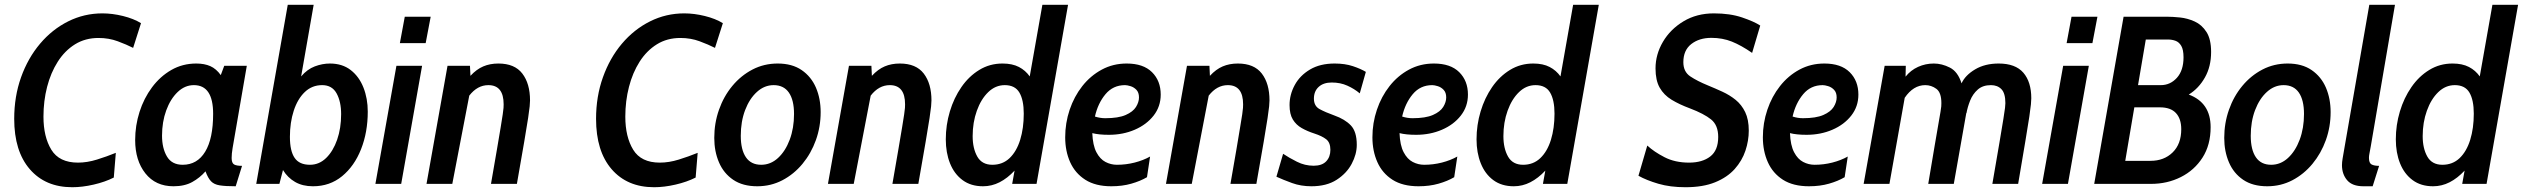

<svg xmlns="http://www.w3.org/2000/svg" viewBox="-20 -770 10564 804"><path d="M282.5 14Q170 14 104.8 -61.5Q39.5 -137 39.5 -272.5Q39.5 -366 68.2 -446.5Q97 -527 147.8 -587Q198.5 -647 265.5 -680.5Q332.5 -714 409 -714Q450.5 -714 495 -703Q539.5 -692 570.5 -673L537.5 -569.5Q510 -583.5 473 -597.2Q436 -611 392.5 -611Q337 -611 294.2 -584.5Q251.5 -558 222 -511.8Q192.5 -465.5 177.2 -406.2Q162 -347 162 -281.5Q162 -197 195 -143Q228 -89 306.5 -89Q345 -89 386 -101.8Q427 -114.5 465 -130L456.5 -26.5Q420 -8 372.2 3Q324.5 14 282.5 14Z M706.5 10Q631.5 10 588.8 -44Q546 -98 546 -183.5Q546 -244 564.2 -301.2Q582.5 -358.5 616.5 -404.2Q650.5 -450 697.5 -477Q744.5 -504 802 -504Q836 -504 860.8 -493Q885.5 -482 904.5 -455.5L919 -494.5H1013.5L954 -150Q950 -126.5 950 -108.5Q950 -87.5 960 -81.5Q970 -75.5 993.5 -75.5L967 10Q924 10 900.2 6.2Q876.5 2.5 863.8 -10.8Q851 -24 840.5 -52.5Q817 -25.5 785 -7.8Q753 10 706.5 10ZM745 -80Q806 -80 839.2 -134.8Q872.5 -189.5 872.5 -293.5Q872.5 -413.5 792 -413.5Q754 -413.5 723.8 -384.5Q693.5 -355.5 676 -307.5Q658.5 -259.5 658.5 -202Q658.5 -149.5 679 -114.8Q699.5 -80 745 -80Z M1290.5 10Q1247 10 1215.8 -8Q1184.5 -26 1165 -58L1150 0H1053L1185 -750H1293.5L1241 -450Q1266.5 -480 1298.2 -492Q1330 -504 1361.5 -504Q1413.5 -504 1448.8 -476.5Q1484 -449 1502 -403.2Q1520 -357.5 1520 -302.5Q1520 -216.5 1492 -145.5Q1464 -74.5 1412.5 -32.2Q1361 10 1290.5 10ZM1278 -80Q1316.5 -80 1345.8 -108.5Q1375 -137 1391.8 -185Q1408.5 -233 1408.5 -292Q1408.5 -344.5 1389.5 -379Q1370.5 -413.5 1329 -413.5Q1286.5 -413.5 1256.2 -384.5Q1226 -355.5 1210 -306.2Q1194 -257 1194 -197Q1194 -137.5 1213.8 -108.8Q1233.5 -80 1278 -80Z M1654.5 -589.5 1675 -700H1783.5L1762.5 -589.5ZM1552 0 1640 -494.5H1747.5L1660 0Z M1766 0 1854 -494.5H1948L1950 -452.5Q1975.5 -480 2003.8 -492Q2032 -504 2067 -504Q2135 -504 2167.2 -462Q2199.5 -420 2199.5 -349.5Q2199.5 -339.5 2198 -324.5Q2196.5 -309.5 2191.5 -275.8Q2186.5 -242 2175.2 -176.5Q2164 -111 2144.5 0H2036Q2051.5 -88 2061.2 -145.8Q2071 -203.5 2076.8 -238.2Q2082.5 -273 2085.2 -291.2Q2088 -309.5 2088.5 -318.2Q2089 -327 2089 -333Q2089 -413.5 2025 -413.5Q1979 -413.5 1945 -369.5L1874 0Z M2719 14Q2606.5 14 2541.2 -61.5Q2476 -137 2476 -272.5Q2476 -366 2504.8 -446.5Q2533.5 -527 2584.2 -587Q2635 -647 2702 -680.5Q2769 -714 2845.5 -714Q2887 -714 2931.5 -703Q2976 -692 3007 -673L2974 -569.5Q2946.5 -583.5 2909.5 -597.2Q2872.5 -611 2829 -611Q2773.5 -611 2730.8 -584.5Q2688 -558 2658.5 -511.8Q2629 -465.5 2613.8 -406.2Q2598.5 -347 2598.5 -281.5Q2598.5 -197 2631.5 -143Q2664.5 -89 2743 -89Q2781.5 -89 2822.5 -101.8Q2863.5 -114.5 2901.5 -130L2893 -26.5Q2856.5 -8 2808.8 3Q2761 14 2719 14Z M3151 10Q3090.5 10 3050.5 -17Q3010.5 -44 2990.8 -90Q2971 -136 2971 -192.5Q2971 -254.5 2990.8 -310.5Q3010.5 -366.5 3046.5 -410Q3082.5 -453.5 3131 -478.8Q3179.5 -504 3236.5 -504Q3297 -504 3337 -476.5Q3377 -449 3396.8 -403Q3416.5 -357 3416.5 -300.5Q3416.5 -239 3396.5 -183.2Q3376.5 -127.5 3340.5 -84Q3304.5 -40.5 3256.2 -15.2Q3208 10 3151 10ZM3167.5 -80Q3207 -80 3238 -108.5Q3269 -137 3287 -185.2Q3305 -233.5 3305 -292.5Q3305 -351 3283.5 -382.2Q3262 -413.5 3219.5 -413.5Q3181 -413.5 3149.8 -385.2Q3118.5 -357 3100.2 -309Q3082 -261 3082 -201.5Q3082 -143 3103.5 -111.5Q3125 -80 3167.5 -80Z M3447 0 3535 -494.5H3629L3631 -452.5Q3656.5 -480 3684.8 -492Q3713 -504 3748 -504Q3816 -504 3848.2 -462Q3880.5 -420 3880.5 -349.5Q3880.5 -339.5 3879 -324.5Q3877.5 -309.5 3872.5 -275.8Q3867.5 -242 3856.2 -176.5Q3845 -111 3825.5 0H3717Q3732.5 -88 3742.2 -145.8Q3752 -203.5 3757.8 -238.2Q3763.5 -273 3766.2 -291.2Q3769 -309.5 3769.5 -318.2Q3770 -327 3770 -333Q3770 -413.5 3706 -413.5Q3660 -413.5 3626 -369.5L3555 0Z M4096.5 10Q4045.5 10 4010.8 -15.8Q3976 -41.5 3958.2 -86Q3940.5 -130.5 3940.5 -186.5Q3940.5 -246.5 3957.5 -303.2Q3974.5 -360 4005.8 -405.2Q4037 -450.5 4080.8 -477.2Q4124.5 -504 4178 -504Q4219 -504 4246.8 -489.5Q4274.5 -475 4292 -450L4345 -750H4452.5L4320.5 0H4218.5L4228.5 -55.5Q4198.5 -23.5 4165.8 -6.8Q4133 10 4096.5 10ZM4135.5 -80Q4178.5 -80 4207.8 -108Q4237 -136 4252 -184.5Q4267 -233 4267 -294Q4267 -351 4248.8 -382.2Q4230.5 -413.5 4187.5 -413.5Q4148.5 -413.5 4118.2 -384.2Q4088 -355 4070.5 -306.2Q4053 -257.5 4053 -200Q4053 -148.5 4072.5 -114.2Q4092 -80 4135.5 -80Z M4783 -28Q4755 -11.5 4717.2 -0.8Q4679.5 10 4633.5 10Q4567.5 10 4524.8 -17.2Q4482 -44.5 4461.2 -91Q4440.5 -137.5 4440.5 -195Q4440.5 -255 4459.2 -310.5Q4478 -366 4512.2 -409.5Q4546.5 -453 4593.8 -478.5Q4641 -504 4698 -504Q4767.5 -504 4804 -467.8Q4840.5 -431.5 4840.5 -374Q4840.5 -324 4810.8 -286Q4781 -248 4731.8 -226.8Q4682.5 -205.5 4623.5 -205.5Q4581.5 -205.5 4554 -212.5Q4556 -161.5 4571.2 -132.5Q4586.5 -103.5 4609.2 -91.8Q4632 -80 4657 -80Q4695 -80 4731.2 -89.2Q4767.5 -98.5 4796 -114.5ZM4691 -413.5Q4641 -413.5 4609.2 -375.5Q4577.5 -337.5 4565 -282Q4586.5 -275 4608.5 -275Q4663 -275 4693.8 -288.5Q4724.5 -302 4737 -322.2Q4749.5 -342.5 4749.5 -362Q4749.5 -382.5 4738.8 -393.8Q4728 -405 4714 -409.2Q4700 -413.5 4691 -413.5Z M4862.5 0 4950.5 -494.5H5044.5L5046.5 -452.5Q5072 -480 5100.2 -492Q5128.5 -504 5163.5 -504Q5231.5 -504 5263.8 -462Q5296 -420 5296 -349.5Q5296 -339.5 5294.5 -324.5Q5293 -309.5 5288 -275.8Q5283 -242 5271.8 -176.5Q5260.5 -111 5241 0H5132.5Q5148 -88 5157.8 -145.8Q5167.5 -203.5 5173.2 -238.2Q5179 -273 5181.8 -291.2Q5184.5 -309.5 5185 -318.2Q5185.5 -327 5185.5 -333Q5185.5 -413.5 5121.5 -413.5Q5075.5 -413.5 5041.5 -369.5L4970.5 0Z M5471.5 10Q5427.5 10 5390.5 -3.5Q5353.5 -17 5325 -30L5353 -126Q5377.5 -109.5 5410.8 -92.8Q5444 -76 5481 -76Q5516 -76 5533.5 -94.5Q5551 -113 5551 -142.5Q5551 -173 5533.5 -186.8Q5516 -200.5 5483.5 -211Q5454 -220.5 5430.8 -233.8Q5407.5 -247 5393.8 -269.5Q5380 -292 5380 -330Q5380 -374 5401.8 -414Q5423.5 -454 5465.8 -479Q5508 -504 5569 -504Q5612 -504 5645 -493Q5678 -482 5699.5 -469L5674 -379Q5651.5 -398 5622.2 -411.2Q5593 -424.5 5556.5 -424.5Q5522 -424.5 5502 -406.2Q5482 -388 5482 -357Q5482 -326 5506 -313Q5530 -300 5567.5 -286.5Q5611.5 -271 5636.5 -245Q5661.5 -219 5661.5 -163.5Q5661.5 -124 5640.2 -84Q5619 -44 5577 -17Q5535 10 5471.5 10Z M6069.5 -28Q6041.5 -11.5 6003.8 -0.8Q5966 10 5920 10Q5854 10 5811.2 -17.2Q5768.5 -44.5 5747.8 -91Q5727 -137.5 5727 -195Q5727 -255 5745.8 -310.5Q5764.5 -366 5798.8 -409.5Q5833 -453 5880.2 -478.5Q5927.5 -504 5984.5 -504Q6054 -504 6090.5 -467.8Q6127 -431.5 6127 -374Q6127 -324 6097.2 -286Q6067.5 -248 6018.2 -226.8Q5969 -205.5 5910 -205.5Q5868 -205.5 5840.5 -212.5Q5842.5 -161.5 5857.8 -132.5Q5873 -103.5 5895.8 -91.8Q5918.5 -80 5943.5 -80Q5981.5 -80 6017.8 -89.2Q6054 -98.5 6082.5 -114.5ZM5977.5 -413.5Q5927.5 -413.5 5895.8 -375.5Q5864 -337.5 5851.5 -282Q5873 -275 5895 -275Q5949.5 -275 5980.2 -288.5Q6011 -302 6023.5 -322.2Q6036 -342.5 6036 -362Q6036 -382.5 6025.2 -393.8Q6014.5 -405 6000.5 -409.2Q5986.5 -413.5 5977.5 -413.5Z M6319 10Q6268 10 6233.2 -15.8Q6198.5 -41.5 6180.8 -86Q6163 -130.5 6163 -186.5Q6163 -246.5 6180 -303.2Q6197 -360 6228.2 -405.2Q6259.5 -450.5 6303.2 -477.2Q6347 -504 6400.5 -504Q6441.5 -504 6469.2 -489.5Q6497 -475 6514.5 -450L6567.5 -750H6675L6543 0H6441L6451 -55.5Q6421 -23.5 6388.2 -6.8Q6355.5 10 6319 10ZM6358 -80Q6401 -80 6430.2 -108Q6459.5 -136 6474.5 -184.5Q6489.5 -233 6489.5 -294Q6489.5 -351 6471.2 -382.2Q6453 -413.5 6410 -413.5Q6371 -413.5 6340.8 -384.2Q6310.5 -355 6293 -306.2Q6275.5 -257.5 6275.5 -200Q6275.5 -148.5 6295 -114.2Q6314.5 -80 6358 -80Z M7038 14Q6974 14 6924.5 -0.5Q6875 -15 6841 -34L6878 -160.5Q6906 -134.5 6950 -111.8Q6994 -89 7053 -89Q7108.5 -89 7141.8 -114.8Q7175 -140.5 7175 -196.5Q7175 -246 7145 -270Q7115 -294 7057 -316Q7012.5 -332.5 6980 -352.2Q6947.5 -372 6930 -402.8Q6912.5 -433.5 6912.5 -483.5Q6912.5 -542 6943.5 -594.8Q6974.5 -647.5 7029.8 -680.8Q7085 -714 7157 -714Q7224.5 -714 7274.8 -697Q7325 -680 7351 -663L7317 -548.5Q7271.5 -580 7232.2 -595.8Q7193 -611.5 7146.5 -611.5Q7095.5 -611.5 7062.2 -585.5Q7029 -559.5 7029 -509.5Q7029 -469.5 7058.2 -450Q7087.5 -430.5 7131.5 -412.5Q7162 -400 7192.5 -386Q7223 -372 7248 -351.8Q7273 -331.5 7288 -300.5Q7303 -269.5 7303 -223Q7303 -181 7289 -139Q7275 -97 7244 -62.2Q7213 -27.5 7162.2 -6.8Q7111.5 14 7038 14Z M7704.5 -28Q7676.5 -11.5 7638.8 -0.8Q7601 10 7555 10Q7489 10 7446.2 -17.2Q7403.5 -44.5 7382.8 -91Q7362 -137.5 7362 -195Q7362 -255 7380.8 -310.5Q7399.5 -366 7433.8 -409.5Q7468 -453 7515.2 -478.5Q7562.5 -504 7619.5 -504Q7689 -504 7725.5 -467.8Q7762 -431.5 7762 -374Q7762 -324 7732.2 -286Q7702.5 -248 7653.2 -226.8Q7604 -205.5 7545 -205.5Q7503 -205.5 7475.5 -212.5Q7477.5 -161.5 7492.8 -132.5Q7508 -103.5 7530.8 -91.8Q7553.5 -80 7578.5 -80Q7616.5 -80 7652.8 -89.2Q7689 -98.5 7717.5 -114.5ZM7612.5 -413.5Q7562.5 -413.5 7530.8 -375.5Q7499 -337.5 7486.5 -282Q7508 -275 7530 -275Q7584.5 -275 7615.2 -288.5Q7646 -302 7658.5 -322.2Q7671 -342.5 7671 -362Q7671 -382.5 7660.2 -393.8Q7649.5 -405 7635.5 -409.2Q7621.5 -413.5 7612.5 -413.5Z M7784 0 7872 -494.5H7960.5L7959.5 -449Q7981 -476 8012 -490Q8043 -504 8078 -504Q8111.5 -504 8145 -487Q8178.5 -470 8194 -421Q8209.5 -455 8250.8 -479.5Q8292 -504 8349.5 -504Q8419.5 -504 8452.8 -465.5Q8486 -427 8486 -358.5Q8486 -349 8484.5 -333Q8483 -317 8477.8 -281.5Q8472.5 -246 8461.2 -178.8Q8450 -111.5 8431 0H8323Q8342 -110 8353 -174.8Q8364 -239.5 8369.2 -272.2Q8374.5 -305 8376 -318Q8377.5 -331 8377.5 -338Q8377.5 -379.5 8361 -396.5Q8344.5 -413.5 8317 -413.5Q8283 -413.5 8262 -395Q8241 -376.5 8230 -349Q8219 -321.5 8214.5 -295.5L8214 -297.5L8161.5 0H8054.5Q8070.5 -97 8081 -157.5Q8091.5 -218 8097.2 -251.8Q8103 -285.5 8105.8 -301.5Q8108.5 -317.5 8109 -324.2Q8109.5 -331 8109.5 -338Q8109.5 -382.5 8088.5 -398Q8067.5 -413.5 8042 -413.5Q7992 -413.5 7956 -360.5L7892 0Z M8634 -589.5 8654.5 -700H8763L8742 -589.5ZM8531.5 0 8619.5 -494.5H8727L8639.5 0Z M8749.5 0 8872.5 -700H9054Q9077.5 -700 9109 -696.8Q9140.5 -693.5 9170.2 -680Q9200 -666.5 9219.5 -636.2Q9239 -606 9239 -552.5Q9239 -491.5 9213.2 -445.8Q9187.5 -400 9145.5 -374Q9237 -340 9237 -237.5Q9237 -163 9203 -110Q9169 -57 9112.2 -28.5Q9055.5 0 8987.5 0ZM9059.5 -604.5H8965.5L8933 -413.5H9028.5Q9068 -413.5 9095.8 -444.2Q9123.5 -475 9123.5 -530Q9123.5 -562 9114 -578Q9104.5 -594 9089.8 -599.2Q9075 -604.5 9059.5 -604.5ZM8879.5 -96.5H8985Q9042 -96.5 9078 -131.8Q9114 -167 9114 -229Q9114 -272.5 9091.8 -296.5Q9069.5 -320.5 9025 -320.5H8917.5Z M9474 10Q9413.5 10 9373.5 -17Q9333.5 -44 9313.8 -90Q9294 -136 9294 -192.5Q9294 -254.5 9313.8 -310.5Q9333.5 -366.5 9369.5 -410Q9405.5 -453.5 9454 -478.8Q9502.5 -504 9559.5 -504Q9620 -504 9660 -476.5Q9700 -449 9719.8 -403Q9739.5 -357 9739.5 -300.5Q9739.5 -239 9719.5 -183.2Q9699.5 -127.5 9663.5 -84Q9627.5 -40.5 9579.2 -15.2Q9531 10 9474 10ZM9490.5 -80Q9530 -80 9561 -108.5Q9592 -137 9610 -185.2Q9628 -233.5 9628 -292.5Q9628 -351 9606.5 -382.2Q9585 -413.5 9542.5 -413.5Q9504 -413.5 9472.8 -385.2Q9441.5 -357 9423.2 -309Q9405 -261 9405 -201.5Q9405 -143 9426.5 -111.5Q9448 -80 9490.5 -80Z M9877 10Q9830 10 9808.5 -15.5Q9787 -41 9787 -78.5Q9787 -90.5 9789.8 -107Q9792.5 -123.5 9800 -166L9901.5 -750H10009L9907.5 -156.5Q9903.5 -134.5 9901.8 -125.8Q9900 -117 9900 -109Q9900 -87 9911.2 -81.2Q9922.5 -75.5 9942.5 -75.5L9915.5 10Z M10168.5 10Q10117.5 10 10082.8 -15.8Q10048 -41.5 10030.2 -86Q10012.5 -130.5 10012.5 -186.5Q10012.5 -246.5 10029.5 -303.2Q10046.5 -360 10077.8 -405.2Q10109 -450.5 10152.8 -477.2Q10196.5 -504 10250 -504Q10291 -504 10318.8 -489.5Q10346.5 -475 10364 -450L10417 -750H10524.5L10392.5 0H10290.5L10300.5 -55.5Q10270.5 -23.5 10237.8 -6.8Q10205 10 10168.5 10ZM10207.5 -80Q10250.5 -80 10279.8 -108Q10309 -136 10324 -184.5Q10339 -233 10339 -294Q10339 -351 10320.8 -382.2Q10302.5 -413.5 10259.5 -413.5Q10220.5 -413.5 10190.2 -384.2Q10160 -355 10142.5 -306.2Q10125 -257.5 10125 -200Q10125 -148.5 10144.5 -114.2Q10164 -80 10207.5 -80Z"/></svg>

Font: Cabin Condensed SemiBold
Style: Italic
Weight: 600
Width: 3
Italic angle: -10°
Designer: Pablo Impallari
Foundry: Pablo Impallari. http://www.impallari.com Igino Marini. http://www.ikern.com
Version: Version 3.001; ttfautohint (v1.8.3)